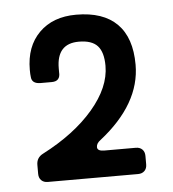

<svg xmlns="http://www.w3.org/2000/svg" viewBox="-40 -764 465 517"><g transform="rotate(-5 192.5 -505.0)"><path d="M209 -366Q209 -355 228 -355H313Q324 -355 330.5 -348.5Q337 -342 337 -331V-308Q337 -297 330.5 -290.5Q324 -284 313 -284H69Q58 -284 51.5 -290.5Q45 -297 45 -308V-332Q45 -352 63 -361Q150 -406 200.5 -465Q251 -524 251 -582Q251 -619 235.5 -636Q220 -653 185 -653Q125 -653 125 -586V-576Q127 -551 103 -551H73Q49 -551 48 -570Q47 -576 47 -589Q47 -652 84 -689Q121 -726 184 -726Q257 -726 294.5 -688.5Q332 -651 332 -578Q332 -472 220 -384Q209 -376 209 -366Z"/></g></svg>

Font: Shippori Gothic B2 Bold
Style: Regular
Weight: 700
Designer: FONTDASU
Foundry: FONTDASU / Google Inc. / but / Adobe
Version: Version 1.130